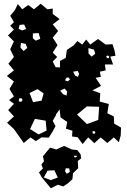

<svg xmlns="http://www.w3.org/2000/svg" viewBox="-20 -750 683 1034"><path d="M55 -55 18 -89 55 -123 24 -157 55 -191 29 -211 55 -231 31 -271 55 -311 17 -341 55 -371 25 -407 55 -443 35 -485 55 -527 23 -559 55 -591 35 -611 55 -631 35 -665 60 -695 76 -728 100 -700 132 -723 163 -700 199 -730 235 -700 264 -704V-675L301 -647L264 -619L293 -583L264 -547L290 -507L264 -467L288 -443L264 -419L279 -389V-388L303 -387V-422L334 -438L340 -481L376 -505L397 -529L423 -510L444 -537L466 -510L508 -540L549 -510L586 -512L597 -477L602 -450L574 -445L589 -403H545L549 -371L518 -364L523 -336L495 -331L524 -288L478 -263L520 -248L517 -203L566 -190L558 -140L593 -123L595 -84L632 -63L630 -20L620 16L593 -10L558 20L522 -10L488 21L455 -10L425 26L398 -11L368 -15L370 -46L335 -57L342 -93L306 -118L301 -161L281 -133L264 -163L282 -131L264 -99L279 -71L264 -43L243 -9L203 -10L173 10L144 -10L108 20ZM110 -618 86 -616 80 -595 99 -586 121 -594ZM188 -572 157 -570V-544L172 -531L197 -541ZM118 -514 93 -519 90 -494 107 -475 127 -492ZM486 -483 456 -491 457 -461 474 -445 493 -461ZM568 -446 561 -451 552 -448 556 -438 566 -436ZM406 -352 399 -368 374 -364 384 -343 400 -336ZM349 -333 337 -331 330 -317 346 -312 357 -322ZM328 -273 304 -262 319 -243 338 -235 342 -257ZM215 -247 182 -270 139 -249 158 -200 204 -208ZM97 -221 83 -220 81 -204 96 -202 101 -212ZM514 -175 448 -177 395 -133 448 -82 509 -104ZM226 -100 168 -110 142 -55 188 -26 231 -47ZM487 -45 478 -42 479 -32 488 -29 494 -37ZM204 204 190 178 211 157 203 136 217 118 211 92 228 71 250 45 283 55 325 36 367 55 396 58 414 81 417 103 399 117 401 156 373 183 370 215 346 237 320 254 291 245 254 264ZM396 90 386 88 378 90 382 98 389 97ZM353 157 334 156 330 172 340 186 356 176ZM273 167 236 169 216 206 254 220 291 206Z"/></svg>

Font: Rubik Gemstones
Style: Regular
Weight: 400
Designer: Hubert and Fischer, NaN
Foundry: Hubert and Fischer, NaN
Version: Version 2.200